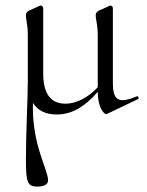

<svg xmlns="http://www.w3.org/2000/svg" viewBox="-20 -416 543 711"><path d="M190 8C241 8 290 -16 342 -76V-75C342 -18 366 11 376 6L491 -49C497 -51 491 -63 486 -59C419 -31 398 -44 398 -109V-387C398 -391 391 -398 387 -395L349 -378C321 -366 342 -346 342 -288V-93C308 -56 263 -32 223 -32C168 -32 140 -68 140 -145V-387C140 -391 133 -398 128 -395L90 -378C63 -366 83 -346 83 -288V-115C83 -53 76 69 76 176C76 260 82 275 119 275C137 275 158 270 158 252C158 211 97 119 102 -35C120 -6 150 8 190 8Z"/></svg>

Font: Cormorant Garamond
Style: Regular
Weight: 400
Designer: Christian Thalmann (Catharsis Fonts)
Foundry: Catharsis Fonts
Version: Version 4.002;Glyphs 3.4 (3410)